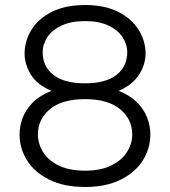

<svg xmlns="http://www.w3.org/2000/svg" viewBox="-20 -732 677 765"><path d="M319 13Q234 13 175.5 -16.5Q117 -46 87.5 -93.5Q58 -141 58 -196Q58 -230 70.5 -263Q83 -296 111 -324Q139 -352 185 -370Q128 -394 103 -434.5Q78 -475 78 -519Q78 -569 105.5 -613.5Q133 -658 187 -685Q241 -712 319 -712Q397 -712 450.5 -685Q504 -658 532 -613.5Q560 -569 560 -519Q560 -475 534 -434.5Q508 -394 453 -370Q498 -352 526 -324Q554 -296 566.5 -263Q579 -230 579 -196Q579 -141 549.5 -93.5Q520 -46 461.5 -16.5Q403 13 319 13ZM319 -52Q381 -52 423 -72.5Q465 -93 486 -126.5Q507 -160 507 -196Q507 -257 458.5 -297Q410 -337 319 -337Q227 -337 179 -297Q131 -257 131 -196Q131 -160 151.5 -126.5Q172 -93 214 -72.5Q256 -52 319 -52ZM319 -400Q401 -400 444 -433.5Q487 -467 487 -524Q487 -556 468 -584.5Q449 -613 411.5 -630.5Q374 -648 319 -648Q264 -648 226 -630.5Q188 -613 169 -584.5Q150 -556 150 -524Q150 -467 193 -433.5Q236 -400 319 -400Z"/></svg>

Font: MuseoModerno Thin Light
Style: Regular
Weight: 300
Version: Version 1.003